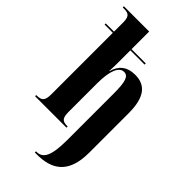

<svg xmlns="http://www.w3.org/2000/svg" viewBox="-301 -837 1154 1154"><g transform="rotate(45 276.0 -260.0)"><path d="M256 240H274C397 240 488 189 488 11V-326C488 -459 442 -517 353 -517C282 -517 243 -481 228 -423H226C228 -451 228 -479 228 -507V-600H349V-610H228V-760H13V-750H25C67 -750 79 -735 79 -685V-610H9V-600H79V-79C79 -25 66 -10 21 -10H18V0H285V-10H281C239 -10 227 -25 227 -76V-318C227 -427 252 -482 293 -482C329 -482 341 -447 341 -344V49C341 189 313 230 261 230H256Z"/></g></svg>

Font: Noto Serif Display Condensed Extra
Style: Regular
Weight: 800
Width: 3
Designer: Monotype Design Team
Foundry: Monotype Imaging Inc.
Version: Version 1.900